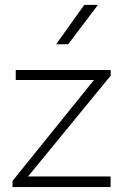

<svg xmlns="http://www.w3.org/2000/svg" viewBox="-20 -760 504 780"><path d="M30.8 -24.9 361.8 -435.1H43.9V-475.6H429.7V-452.6L93.8 -43H429.2V0H30.8ZM322.3 -740.2H377.9L256.8 -580.1H208Z"/></svg>

Font: Selawik Light
Style: Regular
Weight: 300
Designer: Aaron Bell
Foundry: Microsoft Corporation
Version: Version 1.01